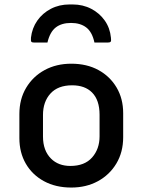

<svg xmlns="http://www.w3.org/2000/svg" viewBox="-20 -831 640 862"><path d="M299 -728Q256 -728 230 -707.5Q204 -687 193 -640H133Q123 -640 120.5 -644Q118 -648 119 -662Q124 -705 147.5 -738.5Q171 -772 208.5 -791.5Q246 -811 292 -811H306Q352 -811 389.5 -791.5Q427 -772 450.5 -738.5Q474 -705 478 -662Q480 -648 477 -644Q474 -640 464 -640H404Q394 -687 367.5 -707.5Q341 -728 299 -728ZM300 -545Q370 -545 422 -516.5Q474 -488 503.5 -438Q533 -388 533 -323V-215Q533 -148 502.5 -97Q472 -46 419.5 -17.5Q367 11 300 11Q230 11 177.5 -17.5Q125 -46 96 -96Q67 -146 67 -211V-319Q67 -386 97.5 -437Q128 -488 180.5 -516.5Q233 -545 300 -545ZM304 -448Q240 -448 206.5 -411Q173 -374 173 -315V-218Q173 -155 209 -119Q242 -86 296 -86Q360 -86 393.5 -124Q427 -162 427 -219V-316Q427 -382 393 -416Q361 -448 304 -448Z"/></svg>

Font: Recursive Sn Lnr St Med
Style: Regular
Weight: 500
Version: Version 1.085;hotconv 1.1.0;makeotfexe 2.6.0; ttfautohint (v